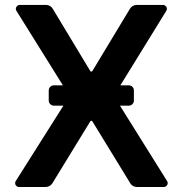

<svg xmlns="http://www.w3.org/2000/svg" viewBox="-20 -747 730 767"><path d="M40.5 -15.6Q40.5 -20.2 43 -23.8L233.3 -324.9H195.3Q186.8 -324.9 180.8 -331Q174.7 -337 174.7 -345.5V-385.7Q174.7 -394.2 180.8 -400.2Q186.8 -406.2 195.3 -406.2H231.2L45.8 -703.5Q43.3 -707 43.3 -711.6Q43.3 -718 47.9 -722.7Q52.6 -727.3 58.9 -727.3H164.1Q172.2 -727.3 179.5 -723.2Q186.8 -719.1 190.7 -712L340.6 -463.4Q342 -460.9 344.8 -460.9Q347.3 -460.9 349.1 -463.4L499.3 -712.4Q503.6 -719.1 510.7 -723.2Q517.8 -727.3 525.9 -727.3H630.7Q637.4 -727.3 642 -722.7Q646.7 -718 646.7 -711.6Q646.7 -707 644.2 -703.5L460.9 -406.2H494Q502.8 -406.2 508.9 -400.2Q514.9 -394.2 514.9 -385.7V-345.5Q514.9 -337 508.9 -331Q502.8 -324.9 494 -324.9H459.2L647.4 -23.8Q649.9 -20.2 649.9 -15.6Q649.9 -9.2 645.2 -4.6Q640.6 0 634.2 0H527Q518.8 0 511.7 -3.9Q504.6 -7.8 500.4 -14.9L349.1 -262.1Q347.3 -264.6 344.8 -264.6Q342 -264.6 340.6 -262.1L189.3 -14.9Q185 -8.2 177.9 -4.1Q170.8 0 162.6 0H56.1Q49.7 0 45.1 -4.6Q40.5 -9.2 40.5 -15.6Z"/></svg>

Font: DeltaSans SemiBold
Style: Regular
Weight: 600
Designer: Rasmus Andersson
Foundry: rsms
Version: Version 3.012